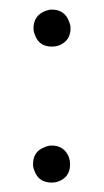

<svg xmlns="http://www.w3.org/2000/svg" viewBox="-20 -395 216 400"><path d="M48.8 -52.7Q48.8 -80.1 74.2 -88.9Q81.1 -91.8 87.9 -91.8Q114.3 -91.8 124 -66.4Q126 -59.6 126 -52.7Q126 -25.4 100.6 -16.6Q94.7 -14.6 87.9 -14.6Q60.5 -14.6 51.8 -39.1Q48.8 -45.9 48.8 -52.7ZM49.8 -335.9Q49.8 -362.3 74.2 -372.1Q82 -375 87.9 -375Q115.2 -375 124 -349.6Q127 -342.8 127 -335.9Q127 -309.6 101.6 -299.8Q94.7 -297.9 87.9 -297.9Q61.5 -297.9 52.7 -322.3Q49.8 -329.1 49.8 -335.9Z"/></svg>

Font: Post No Bills Colombo
Style: Medium
Weight: 600
Designer: Kosala Senevirathne, Siva Puranthara, Lasantha Premarathna, Tharique Azeez
Foundry: Mooniak
Version: Version 1.220 ; ttfautohint (v1.5)